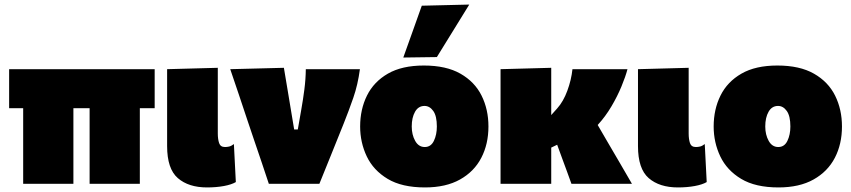

<svg xmlns="http://www.w3.org/2000/svg" viewBox="-20 -805 3726 841"><path d="M81.5 0V-331H20V-502H657.5V-331H592.5V0H372.5V-331H301.5V0Z M887 16Q806 16 759 -24.8Q712 -65.5 712 -165V-502L934 -508V-220.5Q934 -195.5 939.8 -178.2Q945.5 -161 965.5 -161Q974.5 -161 984 -163.2Q993.5 -165.5 1004.5 -174L1013 -7.5Q994.5 3.5 960.8 9.8Q927 16 887 16Z M1157.5 0Q1142 -47 1125.8 -95Q1109.5 -143 1093.5 -190L1063.5 -279Q1045 -335 1026.2 -390.8Q1007.5 -446.5 988.5 -502L1223.5 -508Q1231 -463.5 1240.5 -406.5Q1250 -349.5 1258.5 -298L1268.5 -238H1284.5L1299.5 -324Q1307.5 -368.5 1313.2 -413Q1319 -457.5 1319.5 -502H1556.5Q1547.5 -434 1527.5 -376.5Q1507.5 -319 1485.5 -264Q1459 -198 1431.8 -130.5Q1404.5 -63 1379 0Z M1841.5 16Q1740.5 16 1678 -21.5Q1615.5 -59 1586.5 -120Q1557.5 -181 1557.5 -251Q1557.5 -326 1587.5 -386.5Q1617.5 -447 1679.2 -482.5Q1741 -518 1836.5 -518Q1934.5 -518 1997 -482.2Q2059.5 -446.5 2089.5 -386Q2119.5 -325.5 2119.5 -251Q2119.5 -174 2088.2 -113.8Q2057 -53.5 1995 -18.8Q1933 16 1841.5 16ZM1840.5 -161Q1867.5 -161 1880.5 -188Q1893.5 -215 1893.5 -251Q1893.5 -297 1877.8 -319Q1862 -341 1839.5 -341Q1812.5 -341 1798 -315.5Q1783.5 -290 1783.5 -251Q1783.5 -215 1798.5 -188Q1813.5 -161 1840.5 -161ZM1746.5 -553Q1767 -610 1787.2 -666.8Q1807.5 -723.5 1827.5 -780L2035.5 -785Q1998.5 -725 1963 -667.5Q1927.5 -610 1893.5 -555Z M2172.5 0V-502L2394.5 -508V-301L2420.5 -330Q2447.5 -360 2465 -407.5Q2482.5 -455 2487.5 -502H2728.5Q2720 -469.5 2702.2 -426.5Q2684.5 -383.5 2658.2 -339Q2632 -294.5 2598 -257.5L2642.5 -181Q2666.5 -140 2694 -93Q2721.5 -46 2748 0H2483Q2473.5 -26.5 2464.2 -52Q2455 -77.5 2445 -104L2420.5 -171L2394.5 -158.5V0Z M2949.5 16Q2868.5 16 2821.5 -24.8Q2774.5 -65.5 2774.5 -165V-502L2996.5 -508V-220.5Q2996.5 -195.5 3002.2 -178.2Q3008 -161 3028 -161Q3037 -161 3046.5 -163.2Q3056 -165.5 3067 -174L3075.5 -7.5Q3057 3.5 3023.2 9.8Q2989.5 16 2949.5 16Z M3390 16Q3289 16 3226.5 -21.5Q3164 -59 3135 -120Q3106 -181 3106 -251Q3106 -326 3136 -386.5Q3166 -447 3227.8 -482.5Q3289.5 -518 3385 -518Q3483 -518 3545.5 -482.2Q3608 -446.5 3638 -386Q3668 -325.5 3668 -251Q3668 -174 3636.8 -113.8Q3605.5 -53.5 3543.5 -18.8Q3481.5 16 3390 16ZM3389 -161Q3416 -161 3429 -188Q3442 -215 3442 -251Q3442 -297 3426.2 -319Q3410.5 -341 3388 -341Q3361 -341 3346.5 -315.5Q3332 -290 3332 -251Q3332 -215 3347 -188Q3362 -161 3389 -161Z"/></svg>

Font: Commissioner Black
Style: Regular
Weight: 900
Designer: Kostas Bartsokas
Foundry: Kostas Bartsokas
Version: Version 1.000; ttfautohint (v1.8.3)